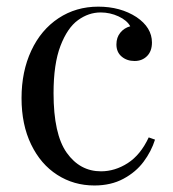

<svg xmlns="http://www.w3.org/2000/svg" viewBox="-20 -549 526 583"><path d="M394.5 -497.1Q441.4 -465.3 441.4 -419.9Q441.4 -393.6 426.5 -378.7Q411.6 -363.8 388.7 -363.8Q365.2 -363.8 349.4 -377.2Q333.5 -390.6 333.5 -414.1Q333.5 -435.5 345.5 -450Q357.4 -464.4 375.5 -469.2Q365.7 -487.3 339.8 -499.3Q314 -511.2 285.6 -511.2Q249 -511.2 216.8 -487.8Q184.6 -464.4 163.6 -409.7Q142.6 -355 142.6 -266.1Q142.6 -141.6 182.6 -85.2Q222.7 -28.8 286.6 -28.8Q329.1 -28.8 367.9 -53.7Q406.7 -78.6 431.6 -131.8L450.7 -125Q439.5 -89.4 416 -57.9Q392.6 -26.4 354.7 -6.1Q316.9 14.2 266.6 14.2Q204.1 14.2 153.8 -18.1Q103.5 -50.3 74.5 -110.4Q45.4 -170.4 45.4 -251Q45.4 -332 75 -395.3Q104.5 -458.5 157.7 -493.7Q210.9 -528.8 278.3 -528.8Q345.7 -528.8 394.5 -497.1Z"/></svg>

Font: TypoPRO Playfair Display
Style: Regular
Weight: 400
Designer: Claus Eggers Sørensen
Foundry: Claus Eggers Sørensen
Version: Version 1.004;PS 001.004;hotconv 1.0.70;makeotf.lib2.5.58329